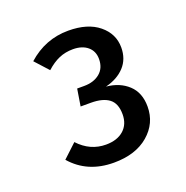

<svg xmlns="http://www.w3.org/2000/svg" viewBox="-88 -827 575 595"><g transform="rotate(-20 200.0 -529.5)"><path d="M334 -641Q334 -603 311 -578Q288 -553 248 -543Q292 -539 320 -513Q348 -487 348 -441Q348 -386 305.5 -349.5Q263 -313 191 -313Q104 -313 52 -373L97 -415Q135 -374 187 -374Q224 -374 245.5 -393Q267 -412 267 -445Q267 -481 246.5 -496.5Q226 -512 187 -512H153L162 -568H185Q217 -568 237 -584.5Q257 -601 257 -631Q257 -657 239 -672Q221 -687 191 -687Q166 -687 145 -678Q124 -669 103 -650L63 -694Q121 -746 197 -746Q261 -746 297.5 -716Q334 -686 334 -641Z"/></g></svg>

Font: Fira GO
Style: Regular
Weight: 400
Designer: Carrois Corporate
Foundry: Carrois Corporate GbR
Version: Version 0.300